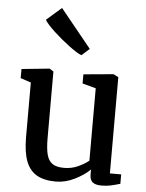

<svg xmlns="http://www.w3.org/2000/svg" viewBox="-60 -934 757 993"><g transform="rotate(5 319.0 -437.5)"><path d="M40 0ZM443.4 -66.4Q412.1 -36.1 364.3 -12.5Q316.4 11.2 267.6 11.2Q206.5 11.2 168.5 -10.5Q130.4 -32.2 112.3 -79.6Q94.2 -127 94.2 -204.6V-487.8L40 -505.9V-553.2L184.6 -567.9H185.1L205.6 -554.7V-210Q205.6 -154.3 213.9 -123Q222.2 -91.8 243.2 -77.4Q264.2 -63 303.7 -63Q341.8 -63 374.5 -77.6Q407.2 -92.3 431.2 -111.3V-487.3L361.3 -506.3V-553.7L515.6 -567.9H516.6L542.5 -554.7V-55.2H601.1V-6.3Q572.8 2 552 6.6Q531.2 11.2 504.4 11.2Q473.1 11.2 458.3 -0.7Q443.4 -12.7 443.4 -41ZM221.2 -885.7H221.7L382.8 -687.5L342.8 -651.4H342.3Q320.8 -659.2 278.1 -690.9Q235.4 -722.7 195.8 -759.3Q156.2 -795.9 143.6 -817.9Z"/></g></svg>

Font: Merriweather
Style: Regular
Weight: 400
Designer: Eben Sorkin
Foundry: Eben Sorkin
Version: Version 1.584; ttfautohint (v1.6)